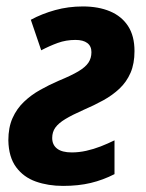

<svg xmlns="http://www.w3.org/2000/svg" viewBox="-20 -576 461 605"><path d="M178.7 9.8Q131.8 9.8 93 -3.9Q54.2 -17.6 30.8 -49.3Q7.3 -81.1 6.3 -133.8Q6.3 -174.3 19.5 -203.9Q32.7 -233.4 55.2 -254.9Q77.6 -276.4 106.2 -292.5Q134.8 -308.6 165.5 -321.8Q204.6 -337.9 226.8 -351.1Q249 -364.3 258.5 -378.4Q268.1 -392.6 268.1 -411.6Q268.1 -430.7 255.1 -440.4Q242.2 -450.2 217.8 -450.2Q188 -450.2 161.9 -440.7Q135.7 -431.2 109.9 -417.5L77.1 -513.7Q112.3 -532.7 153.8 -544.2Q195.3 -555.7 241.2 -555.7Q290 -555.7 326.7 -540.3Q363.3 -524.9 383.5 -493.9Q403.8 -462.9 403.8 -415Q403.8 -375.5 391.4 -346.7Q378.9 -317.9 356.7 -296.9Q334.5 -275.9 305.2 -259.8Q275.9 -243.7 242.7 -229.5Q207.5 -213.9 186 -200.9Q164.6 -188 154.5 -174.1Q144.5 -160.2 144.5 -141.1Q144.5 -119.6 159.9 -107.7Q175.3 -95.7 206.1 -95.7Q228.5 -95.7 251.7 -100.8Q274.9 -106 297.4 -114.7Q319.8 -123.5 340.8 -133.8V-27.3Q304.7 -8.8 265.9 0.5Q227.1 9.8 178.7 9.8Z"/></svg>

Font: Open Sans SemiCondensed
Style: Bold Italic
Weight: 700
Width: 4
Italic angle: -12°
Designer: Monotype Design Team
Foundry: Monotype Imaging Inc.
Version: Version 3.003